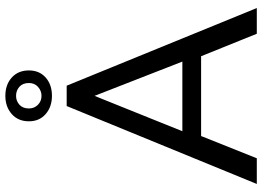

<svg xmlns="http://www.w3.org/2000/svg" viewBox="-151 -828 979 717"><g transform="rotate(-90 338.5 -469.5)"><path d="M301 -710H377L667 0H571L487 -208H189L106 0H10ZM467 -278 339 -606 207 -278ZM244 -851Q244 -891 271 -915Q298 -939 339 -939Q381 -939 407.5 -915Q434 -891 434 -851Q434 -812 407.5 -788.5Q381 -765 339 -765Q298 -765 271 -788.5Q244 -812 244 -851ZM339 -899Q320 -899 306 -886.5Q292 -874 292 -851Q292 -831 305.5 -817.5Q319 -804 339 -804Q358 -804 372.5 -817Q387 -830 387 -851Q387 -874 373 -886.5Q359 -899 339 -899Z"/></g></svg>

Font: Raleway Medium
Style: Regular
Weight: 500
Designer: Matt McInerney, Pablo Impallari, Rodrigo Fuenzalida
Foundry: Matt McInerney, Pablo Impallari, Rodrigo Fuenzalida
Version: Version 4.026